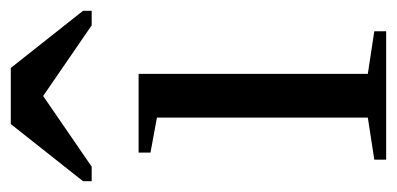

<svg xmlns="http://www.w3.org/2000/svg" viewBox="-229 -526 736 356"><g transform="rotate(-90 139.0 -348.0)"><path d="M180 -34 259 -22V0H21V-22L99 -34V-425L34 -437V-459H180ZM-19 -546V-562L87 -696H191L297 -562V-546H270L139 -636L8 -546Z"/></g></svg>

Font: Libra Serif Modern
Style: Regular
Weight: 400
Designer: Stefan Peev, Context Ltd
Foundry: Stefan Peev, Context Ltd
Version: Version 1.000